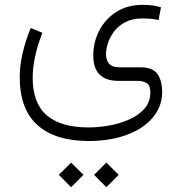

<svg xmlns="http://www.w3.org/2000/svg" viewBox="-20 -346 761 803"><path d="M373.5 385.3 424.8 334 476.6 385.3 424.8 437ZM226.1 385.3 277.3 334 329.1 385.3 277.3 437ZM157.2 -209Q116.7 -105 116.7 -20.5Q116.7 85.4 175.3 136Q233.9 186.5 348.6 187Q391.1 187 436.5 179Q481.9 170.9 521.2 153.3Q560.5 135.7 584.7 107.7Q608.9 79.6 608.9 40Q608.9 11.2 594 1.7Q579.1 -7.8 555.7 -7.8H475.6Q370.1 -7.8 370.1 -113.8Q370.1 -168.9 394.8 -217.3Q419.4 -265.6 465.8 -295.7Q512.2 -325.7 577.1 -325.7Q589.4 -325.7 610.6 -324Q631.8 -322.3 653.3 -315.4L643.1 -262.2Q623.5 -266.6 606.7 -267.8Q589.8 -269 577.1 -269Q533.7 -269 504.2 -253.4Q474.6 -237.8 456.8 -213.9Q439 -189.9 431.2 -164.8Q423.3 -139.6 423.3 -120.1Q423.3 -94.7 436.3 -79.6Q449.2 -64.5 480.5 -64.5H568.4Q620.1 -64 639.2 -35.6Q658.2 -7.3 658.2 38.1Q658.2 99.1 619.1 145.5Q580.1 191.9 510.7 217.8Q441.4 243.7 351.1 243.7Q211.4 243.7 137 177.5Q62.5 111.3 62.5 -23.9Q62.5 -115.2 108.4 -229Z"/></svg>

Font: Vazir Thin UI
Style: Thin-UI
Weight: 100
Designer: Saber Rastikerdar
Foundry: Saber Rastikerdar
Version: Version 30.0.0